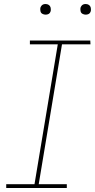

<svg xmlns="http://www.w3.org/2000/svg" viewBox="-20 -937 473 957"><path d="M11 0H313V-19H173L289 -716H431L430 -735H129V-716H268L152 -19H11ZM407 -864Q413 -864 419 -866Q425 -868 428.5 -873Q432 -878 433 -884Q434 -892 432 -900Q430 -908 423 -912.5Q416 -917 407 -917Q401 -917 395.5 -915Q390 -913 386 -907.5Q382 -902 381 -897Q380 -888 382 -880Q384 -872 391.5 -868Q399 -864 407 -864ZM207 -864Q213 -864 219 -866Q225 -868 228.5 -873Q232 -878 233 -884Q234 -892 232 -900Q230 -908 223 -912.5Q216 -917 207 -917Q201 -917 195.5 -915Q190 -913 186 -907.5Q182 -902 181 -897Q180 -888 182 -880Q184 -872 191.5 -868Q199 -864 207 -864Z"/></svg>

Font: Iosevka Sparkle Thin Oblique
Style: Regular
Weight: 100
Italic angle: -9°
Designer: Belleve Invis
Foundry: Belleve Invis
Version: Version 4.5.0; ttfautohint (v1.8.3)